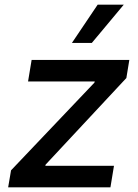

<svg xmlns="http://www.w3.org/2000/svg" viewBox="-20 -802 592 822"><path d="M14.9 0H452.8L468 -92.3H174L175.4 -97.3L521 -468L533.7 -545.5H115.4L100.1 -453.1H385.7L384.2 -448.2L27.3 -72.8ZM288 -618.3H373.2L509.9 -782H398.1Z"/></svg>

Font: Margiela Sans Medium
Style: Italic
Weight: 500
Italic angle: -9.39999°
Designer: Stefan Endress, Andreas Faust
Version: Version 1.100;FEAKit 1.0